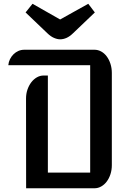

<svg xmlns="http://www.w3.org/2000/svg" viewBox="-20 -1006 717 1026"><path d="M119.1 -479.5Q119.1 -504.9 126.7 -527.1Q134.3 -549.3 147.2 -566.2Q160.2 -583 177.2 -592.8Q194.3 -602.5 213.9 -602.5H235.8V-83.5H461.9V-657.7H24.4Q25.9 -674.8 33.4 -689.9Q41 -705.1 52.5 -716.3Q64 -727.5 78.6 -733.9Q93.3 -740.2 109.9 -740.2H484.9Q503.9 -740.2 521 -730.7Q538.1 -721.2 550.5 -704.3Q563 -687.5 570.3 -664.8Q577.6 -642.1 577.6 -616.2V-123Q577.6 -97.7 570.3 -75.2Q563 -52.7 550.5 -36.1Q538.1 -19.5 521.2 -9.8Q504.4 0 485.4 0H119.6ZM301.3 -795.9Q286.1 -795.9 268.6 -803.5Q251 -811 233.4 -828.1L116.7 -939.5L153.8 -985.8L301.3 -901.9Q337.9 -921.9 376 -943.6Q414.1 -965.3 451.7 -985.8L486.8 -939.5L370.1 -828.1Q352.5 -811 335.4 -803.5Q318.4 -795.9 301.3 -795.9Z"/></svg>

Font: Atomic Age
Style: Regular
Weight: 400
Designer: James Grieshaber
Foundry: James Grieshaber
Version: Version 1.008; ttfautohint (v1.4.1) -l 6 -r 46 -G 0 -x 0 -H 